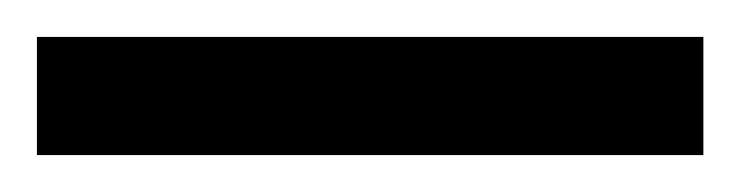

<svg xmlns="http://www.w3.org/2000/svg" viewBox="-22 70 401 104"><path d="M359 154H-2V90H359Z"/></svg>

Font: Noto Sans Sinhala UI ExtraCondensed
Style: Regular
Weight: 400
Width: 2
Designer: Jelle Bosma - Monotype Design Team
Foundry: Monotype Imaging Inc.
Version: Version 2.006; ttfautohint (v1.8.4.7-5d5b)